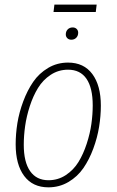

<svg xmlns="http://www.w3.org/2000/svg" viewBox="-20 -802 505 832"><path d="M395 -750H211.9L215.8 -782.2H398.9ZM289.1 -629.9Q278.3 -629.9 271.7 -636.5Q265.1 -643.1 265.1 -652.8Q265.1 -666 273.4 -674.6Q281.7 -683.1 294.9 -683.1Q305.7 -683.1 312.3 -676.5Q318.8 -669.9 318.8 -660.2Q318.8 -647 310.5 -638.4Q302.2 -629.9 289.1 -629.9ZM189.9 9.8Q121.6 9.8 84.7 -39.6Q47.9 -88.9 47.9 -176.8Q47.9 -221.7 55.4 -268.6Q63 -315.4 80.8 -363Q98.6 -410.6 124 -447.5Q149.4 -484.4 188.5 -507.6Q227.5 -530.8 274.9 -530.8Q343.3 -530.8 380.1 -481.2Q417 -431.6 417 -344.2Q417 -299.3 409.4 -252.4Q401.9 -205.6 384.3 -158Q366.7 -110.4 341.3 -73.5Q315.9 -36.6 276.6 -13.4Q237.3 9.8 189.9 9.8ZM189.9 -21Q231.4 -21 265.1 -43.2Q298.8 -65.4 320.1 -100.1Q341.3 -134.8 355.7 -179Q370.1 -223.1 376 -264.9Q381.8 -306.6 381.8 -345.2Q381.8 -421.4 354.7 -460.7Q327.6 -500 274.9 -500Q233.4 -500 199.7 -477.8Q166 -455.6 144.8 -420.9Q123.5 -386.2 109.1 -341.8Q94.7 -297.4 88.9 -255.6Q83 -213.9 83 -174.8Q83 -99.6 110.6 -60.3Q138.2 -21 189.9 -21Z"/></svg>

Font: Fira Sans Compressed UltraLight
Style: Italic
Weight: 200
Width: 3
Italic angle: -8°
Designer: Carrois Corporate & Edenspiekermann AG
Foundry: Carrois Corporate GbR & Edenspiekermann AG
Version: Version 4.203;PS 004.203;hotconv 1.0.88;makeotf.lib2.5.64775